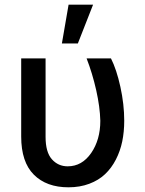

<svg xmlns="http://www.w3.org/2000/svg" viewBox="-20 -797 626 827"><path d="M246.6 -609.9 275.4 -776.9H380.9L315.4 -609.9ZM71.3 -545.4H176.3V-207.5Q176.3 -141.6 203.4 -111.1Q230.5 -80.6 271.5 -80.6Q333 -80.6 372.6 -137.7Q412.1 -194.8 412.1 -276.9Q410.6 -336.4 394.3 -408.9Q377.9 -481.4 353 -545.4H458Q481.9 -498.5 498.5 -423.1Q515.1 -347.7 515.1 -276.9Q515.1 -230 506.6 -188.2Q498 -146.5 479.2 -109.9Q460.4 -73.2 432.6 -46.9Q404.8 -20.5 364.5 -5.4Q324.2 9.8 274.9 9.8Q180.2 9.8 125.7 -44.7Q71.3 -99.1 71.3 -209Z"/></svg>

Font: Interop Med
Style: Regular
Weight: 500
Designer: Rasmus Andersson, Google, Jang Haemin
Foundry: jhaemin
Version: Version 1.007